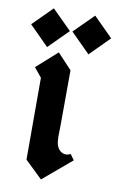

<svg xmlns="http://www.w3.org/2000/svg" viewBox="-130 -856 567 913"><g transform="rotate(10 154.0 -399.0)"><path d="M-39.1 -711.9 54.2 -805.2 147.9 -711.9 54.2 -618.2ZM160.2 -711.9 253.9 -805.2 347.2 -711.9 253.9 -618.2ZM50.8 -469.2V-74.2L134.8 6.8L272.9 -109.9L252.9 -137.2Q237.3 -128.4 222.2 -131.8Q209.5 -134.8 200.2 -144Q190.4 -153.8 185.5 -169.4Q182.6 -178.7 181.6 -198.2Q180.7 -203.1 181.4 -227.5Q182.1 -252 182.1 -256.8L183.1 -528.8L113.8 -603L14.2 -514.2Z"/></g></svg>

Font: KJV1611
Style: Regular
Weight: 400
Version: Version 3.6.1